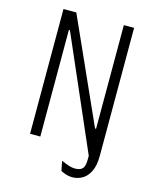

<svg xmlns="http://www.w3.org/2000/svg" viewBox="-131 -819 882 1085"><g transform="rotate(15 310.0 -277.0)"><path d="M329 157 318 100Q345.5 112.5 363.5 118.2Q381.5 124 398.5 124Q408.5 124 419.5 121.8Q430.5 119.5 438.5 113Q447.5 106 451.2 93.8Q455 81.5 455.8 65.5Q456.5 49.5 456.5 15.5V0H516.5V18Q516.5 77 498.2 112Q480 147 453 161.2Q426 175.5 397 175.5Q364 175.5 329 157ZM103.5 -730H178.5L450.5 -124H456.5V-730.5H516.5V0L473 73L169.5 -624H163.5V0H103.5Z"/></g></svg>

Font: Monaspace Argon Var ExtraLight
Style: Regular
Weight: 200
Designer: Riley Cran and the Lettermatic Team
Version: Version 1.200 (Monaspace Argon Var)